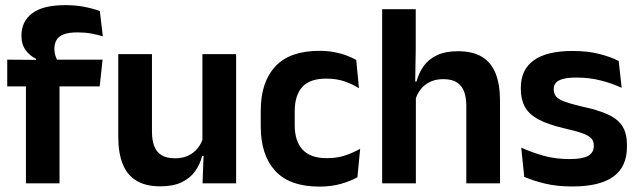

<svg xmlns="http://www.w3.org/2000/svg" viewBox="-20 -696 2426 729"><path d="M228.5 -676.5Q267.5 -676.5 300.5 -670Q333.5 -663.5 359 -654L370.5 -558Q349 -564.5 325.8 -568.8Q302.5 -573 274.5 -573Q241 -573 221.8 -565.5Q202.5 -558 194.5 -544Q186.5 -530 186.5 -511V-509.5Q186.5 -496 190.5 -484Q194.5 -472 200 -462.5L116.5 -459.5V-473Q93.5 -484 77.5 -505.5Q61.5 -527 61.5 -559V-561.5Q61.5 -614.5 102.2 -645.5Q143 -676.5 228.5 -676.5ZM206 0H78.5V-433H206ZM358.5 -368H7.5V-469.5L131.5 -468.5L181.5 -469.5H369.5Z M429 -490.5H557V-195.5Q557 -165 565.2 -142.2Q573.5 -119.5 592.8 -107.2Q612 -95 644.5 -95Q674 -95 695.5 -105.5Q717 -116 731 -133.8Q745 -151.5 751.5 -173.5L771.5 -104H747.5Q739.5 -72 720.8 -45.8Q702 -19.5 669.8 -4Q637.5 11.5 589 11.5Q533 11.5 497.8 -10Q462.5 -31.5 445.8 -73.5Q429 -115.5 429 -177ZM748.5 -490.5H876.5V0H749L753.5 -119L748.5 -129.5Z M1193 12.5Q1079.5 12.5 1024.8 -47.5Q970 -107.5 970 -216V-276Q970 -384 1025 -443.5Q1080 -503 1193 -503Q1222.5 -503 1248.2 -498.2Q1274 -493.5 1295.2 -485.5Q1316.5 -477.5 1332.5 -468.5L1343 -361Q1318.5 -376.5 1288.2 -387Q1258 -397.5 1218.5 -397.5Q1156.5 -397.5 1127.8 -365.8Q1099 -334 1099 -273.5V-220.5Q1099 -160.5 1128.8 -128Q1158.5 -95.5 1220.5 -95.5Q1260 -95.5 1290.5 -105.8Q1321 -116 1347.5 -131L1337 -23Q1312.5 -9 1275.5 1.8Q1238.5 12.5 1193 12.5Z M1878.5 0H1750.5V-294.5Q1750.5 -325.5 1742.2 -348Q1734 -370.5 1715 -383Q1696 -395.5 1663 -395.5Q1634 -395.5 1612.5 -385Q1591 -374.5 1577.2 -356.8Q1563.5 -339 1557 -316.5L1531 -386.5H1561.5Q1570 -419 1588.5 -445Q1607 -471 1639 -486.2Q1671 -501.5 1718.5 -501.5Q1775 -501.5 1810 -480.2Q1845 -459 1861.8 -417Q1878.5 -375 1878.5 -313ZM1559 0H1431V-661H1558.5V-510L1556 -357.5L1559 -348Z M2153 12Q2094 12 2048.2 0.8Q2002.5 -10.5 1970.5 -24.5L1959 -135.5Q1997 -118 2042.8 -105Q2088.5 -92 2143.5 -92Q2191.5 -92 2213 -104.2Q2234.5 -116.5 2234.5 -141V-144Q2234.5 -160.5 2224.8 -171Q2215 -181.5 2190.5 -190.2Q2166 -199 2121.5 -209Q2060 -223.5 2024.2 -242.8Q1988.5 -262 1973 -290.2Q1957.5 -318.5 1957.5 -358V-362.5Q1957.5 -432 2007 -467.2Q2056.5 -502.5 2153.5 -502.5Q2211 -502.5 2255.2 -491.2Q2299.5 -480 2329 -464.5L2340.5 -362.5Q2305.5 -379 2262 -390.2Q2218.5 -401.5 2168.5 -401.5Q2136 -401.5 2117.2 -396.2Q2098.5 -391 2090.5 -381.5Q2082.5 -372 2082.5 -358.5V-356Q2082.5 -341 2091.2 -330Q2100 -319 2123.5 -310.2Q2147 -301.5 2189.5 -291.5Q2251.5 -278.5 2289 -261Q2326.5 -243.5 2343.5 -216.2Q2360.5 -189 2360.5 -145V-139Q2360.5 -63 2309 -25.5Q2257.5 12 2153 12Z"/></svg>

Font: Anek Devanagari Medium SemiBold
Style: Regular
Weight: 600
Version: Version 1.003